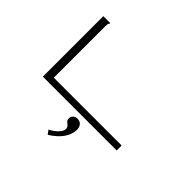

<svg xmlns="http://www.w3.org/2000/svg" viewBox="-199 -873 1399 1399"><g transform="rotate(45 500.0 -174.0)"><path d="M127 -623H198V-616Q192 -610 190.5 -603Q189 -596 189 -579V-51H888V0H127ZM452 275 429 244Q471 222 493.5 196.5Q516 171 516 151Q516 134 506 125Q496 116 486 107.5Q476 99 476 81Q476 63 488.5 50.5Q501 38 523 38Q548 38 562.5 54.5Q577 71 577 97Q577 142 548 187Q519 232 452 275Z"/></g></svg>

Font: Inconsolata UltraExpanded Light
Style: Regular
Weight: 300
Width: 9
Monospace: yes
Designer: Raph Levien, Cyreal, Brenton Simpson
Foundry: Raph Levien, Cyreal, Google
Version: Version 3.001; ttfautohint (v1.8.2.53-6de2)